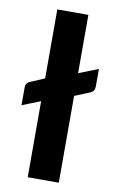

<svg xmlns="http://www.w3.org/2000/svg" viewBox="-85 -793 509 840"><g transform="rotate(10 169.0 -373.0)"><path d="M238 -745.5V-486.5L324.5 -520.5V-442.5Q324.5 -421 306 -413.5L238 -385.5V0H100V-338L18.5 -305.5V-386Q18.5 -404 35 -411.5L100 -439V-745.5Z"/></g></svg>

Font: Lato Heavy
Style: Regular
Weight: 800
Designer: Lukasz Dziedzic
Foundry: tyPoland Lukasz Dziedzic
Version: Version 2.007; 2014-02-27